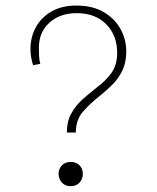

<svg xmlns="http://www.w3.org/2000/svg" viewBox="-20 -654 555 680"><path d="M230.5 5.4Q250 5.4 261.7 -7.3Q273.4 -20 273.4 -38.1Q273.4 -56.2 261.7 -68.4Q250 -80.6 230.5 -80.6Q210.9 -80.6 199.2 -68.4Q187.5 -56.2 187.5 -38.1Q187.5 -20 199.2 -7.3Q210.9 5.4 230.5 5.4ZM122.6 -428.2Q119.1 -440.4 118.4 -455.8Q117.7 -471.2 117.7 -484.9Q117.7 -540 155 -573.7Q192.4 -607.4 251.5 -607.4Q317.9 -607.4 356.4 -567.9Q395 -528.3 395 -466.8Q395 -425.3 375.7 -397.2Q356.4 -369.1 321.8 -343.3Q295.9 -323.2 271.7 -301.5Q247.6 -279.8 232.2 -251.7Q216.8 -223.6 216.8 -184.6H248.5Q248.5 -229.5 273.7 -258.3Q298.8 -287.1 334.5 -315.4Q359.4 -335 380.4 -356.7Q401.4 -378.4 414.3 -406.2Q427.2 -434.1 427.2 -471.7Q427.2 -513.7 407 -550.8Q386.7 -587.9 347.4 -611.1Q308.1 -634.3 250 -634.3Q199.2 -634.3 162.8 -613.5Q126.5 -592.8 107.2 -557.9Q87.9 -522.9 87.9 -480Q87.9 -465.8 90.3 -451.4Q92.8 -437 97.2 -422.9Z"/></svg>

Font: Estedad-FD-VF Thin
Style: Regular
Weight: 100
Designer: Amin Abedi
Version: Version 5.0